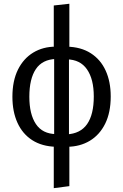

<svg xmlns="http://www.w3.org/2000/svg" viewBox="-20 -766 640 998"><path d="M327 -523.5Q401 -522 452 -489.2Q503 -456.5 529.2 -399Q555.5 -341.5 555.5 -264.5Q555.5 -181.5 526.8 -123.2Q498 -65 446.8 -34.2Q395.5 -3.5 328.5 -3L326 -67.5Q398 -71 432.8 -121Q467.5 -171 467.5 -264.5Q467.5 -354.5 432.2 -405.5Q397 -456.5 327 -457.5ZM269.5 -523.5 271.5 -459.5Q200.5 -457.5 166.5 -407Q132.5 -356.5 132.5 -263Q132.5 -172 166.8 -121Q201 -70 271.5 -69L271 -3Q198 -5 147.5 -37.5Q97 -70 70.8 -127.8Q44.5 -185.5 44.5 -263Q44.5 -345.5 73.2 -403.8Q102 -462 153 -492.8Q204 -523.5 269.5 -523.5ZM340.5 -746.5V-502.5L338.5 -468.5V-53.5L340.5 -18.5V201.5L259.5 212V-18.5L261.5 -53.5V-468.5L259.5 -502.5V-737.5Z"/></svg>

Font: Fira Code Light
Style: Regular
Weight: 400
Monospace: yes
Version: Version 5.002